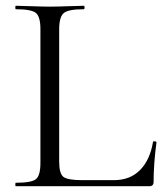

<svg xmlns="http://www.w3.org/2000/svg" viewBox="-20 -645 573 665"><path d="M185 -543V-85Q185 -44 199.5 -32.5Q214 -21 266 -21H374Q431 -21 465.5 -56.5Q500 -92 510 -154Q510 -155 513 -155.5Q516 -156 519 -155Q522 -154 522 -152Q512 -78 512 -15Q512 0 497 0H35Q33 0 33 -6Q33 -12 35 -12Q89 -12 104.5 -24.5Q120 -37 120 -81V-544Q120 -587 104.5 -600Q89 -613 35 -613Q33 -613 33 -619Q33 -625 35 -625Q50 -625 89 -623.5Q128 -622 152 -622Q178 -622 217 -623.5Q256 -625 270 -625Q273 -625 273 -619Q273 -613 270 -613Q216 -613 200.5 -599.5Q185 -586 185 -543Z"/></svg>

Font: Cormorant
Style: Regular
Weight: 400
Designer: Christian Thalmann (Catharsis Fonts)
Version: Version 1.000;PS 001.000;hotconv 1.0.70;makeotf.lib2.5.58329